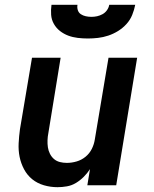

<svg xmlns="http://www.w3.org/2000/svg" viewBox="-20 -770 640 798"><path d="M219 8Q190 8 162.5 0Q135 -8 114 -25Q93 -42 80 -66.5Q67 -91 61.5 -118Q56 -145 57.5 -174.5Q59 -204 63 -233L113 -530H232L181 -217Q178 -202 177.5 -187Q177 -172 179 -158Q181 -144 187.5 -131Q194 -118 204.5 -109Q215 -100 229 -96.5Q243 -93 258 -93Q278 -93 298.5 -99Q319 -105 335.5 -118.5Q352 -132 361.5 -151Q371 -170 374 -190L431 -530H550L463 0H343L354 -67Q343 -50 328 -35Q313 -20 295.5 -9.5Q278 1 258 4.5Q238 8 219 8ZM345 -610Q324 -610 303 -612.5Q282 -615 263.5 -622Q245 -629 229.5 -641Q214 -653 204 -670.5Q194 -688 192.5 -708.5Q191 -729 194 -750H302Q300 -738 303.5 -727.5Q307 -717 316 -711Q325 -705 336.5 -702.5Q348 -700 360 -700Q372 -700 383.5 -702.5Q395 -705 406 -711Q417 -717 424.5 -727.5Q432 -738 434 -750H542Q538 -729 529.5 -708Q521 -687 505.5 -670Q490 -653 470.5 -641Q451 -629 430 -622Q409 -615 387.5 -612.5Q366 -610 345 -610Z"/></svg>

Font: Iosevka Curly Extended Oblique
Style: Bold
Weight: 700
Width: 7
Italic angle: -9°
Monospace: yes
Designer: Belleve Invis
Foundry: Belleve Invis
Version: Version 11.1.0; ttfautohint (v1.8.3)